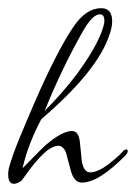

<svg xmlns="http://www.w3.org/2000/svg" viewBox="-21 -450 332 469"><path d="M13 -1Q-1 -1 -1 -24Q-1 -34 2 -44Q10 -72 26 -111Q42 -150 64 -201Q92 -265 115.5 -310.5Q139 -356 158 -384Q189 -430 226 -430Q253 -430 253 -398Q253 -384 247 -367Q219 -278 80 -159Q66 -133 54 -103Q42 -73 34 -39L46 -51Q54 -59 64.5 -70Q75 -81 91 -96Q131 -130 155 -130Q171 -130 174 -104L179 -55Q184 -29 199 -29Q217 -29 243 -48Q253 -56 262 -63.5Q271 -71 278 -79Q283 -85 288 -85Q291 -85 291 -81Q291 -78 288 -73Q221 -4 179 -4Q160 -4 152 -33L140 -78Q133 -94 121 -94Q111 -94 95 -83Q76 -68 53 -38Q48 -31 42.5 -23.5Q37 -16 32 -9Q21 -1 13 -1ZM88 -179Q108 -199 127.5 -221Q147 -243 166 -268Q210 -328 226 -369Q234 -390 234 -399Q234 -415 223 -415Q206 -415 184 -378Q157 -331 133 -281Q109 -231 88 -179Z"/></svg>

Font: Passions Conflict
Style: Regular
Weight: 400
Designer: Robert E. Leuschke
Foundry: Robert E. Leuschke
Version: Version 1.010; ttfautohint (v1.8.3)